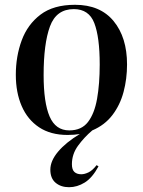

<svg xmlns="http://www.w3.org/2000/svg" viewBox="-20 -549 596 801"><path d="M268 232Q234 232 212 213.5Q190 195 190 159Q190 122 222.5 83.5Q255 45 313 10Q291 14 262 14Q191 14 143 -18Q95 -50 70.5 -106.5Q46 -163 46 -237Q46 -314 70.5 -380.5Q95 -447 149 -488Q203 -529 293 -529Q398 -529 454 -461Q510 -393 510 -280Q510 -220 495.5 -165.5Q481 -111 449 -69Q417 -27 365 -5Q331 24 305.5 59Q280 94 280 136Q280 159 290.5 168.5Q301 178 319 178Q333 178 349.5 170Q366 162 383 140L391 145Q365 193 333.5 212.5Q302 232 268 232ZM269 -5Q320 -5 347 -40Q374 -75 385 -137Q396 -199 396 -280Q396 -394 373.5 -452.5Q351 -511 288 -511Q215 -511 188.5 -439Q162 -367 162 -236Q162 -121 187 -63Q212 -5 269 -5Z"/></svg>

Font: Literata 72pt Medium
Style: Italic
Weight: 500
Italic angle: -2°
Designer: Latin by Veronika Burian and Jose Scaglione. Greek by Irene Vlachou. Cyrillic by Vera Evstafieva
Foundry: TypeTogether
Version: Version 3.002